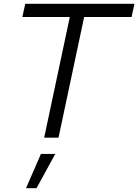

<svg xmlns="http://www.w3.org/2000/svg" viewBox="-20 -720 723 1004"><path d="M211 0 345 -631H97L112 -700H683L668 -631H420L286 0ZM116 264 194 85H269L171 264Z"/></svg>

Font: Red Hat Display VF
Style: Italic
Weight: 300
Italic angle: -12°
Designer: Pentagram, MCKL
Foundry: Pentagram, MCKL
Version: Version 1.010